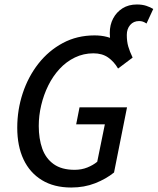

<svg xmlns="http://www.w3.org/2000/svg" viewBox="-20 -825 704 857"><path d="M572 -568 483 -590Q477 -616 473.5 -638Q470 -660 470 -678Q470 -714 485 -742.5Q500 -771 527 -788Q554 -805 591 -805Q615 -805 633 -799Q651 -793 664 -785L634 -720Q625 -726 617.5 -728.5Q610 -731 601 -731Q576 -731 561 -713.5Q546 -696 546 -669Q546 -640 552.5 -617.5Q559 -595 572 -568ZM298 12Q221 12 167 -21Q113 -54 85 -113.5Q57 -173 57 -255Q57 -335 81.5 -409Q106 -483 151.5 -541Q197 -599 260.5 -633Q324 -667 402 -667Q463 -667 505 -639.5Q547 -612 572 -568L507 -519Q489 -550 462.5 -568.5Q436 -587 397 -587Q353 -587 314.5 -568.5Q276 -550 246 -517.5Q216 -485 195.5 -443.5Q175 -402 164 -355.5Q153 -309 153 -263Q153 -206 168.5 -162Q184 -118 219.5 -92.5Q255 -67 313 -67Q344 -67 370 -77.5Q396 -88 414 -103L448 -270H320L335 -346H547L489 -55Q453 -26 404.5 -7Q356 12 298 12Z"/></svg>

Font: Source Code Pro ExtraLight Medium
Style: Italic
Weight: 500
Italic angle: -11°
Monospace: yes
Version: Version 1.016;hotconv 1.0.116;makeotfexe 2.5.65601